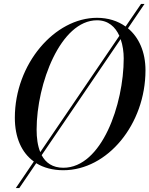

<svg xmlns="http://www.w3.org/2000/svg" viewBox="-20 -850 755 970"><path d="M300 10C523 10 715 -222 715 -495C715 -588 681.5 -661.5 626.5 -707L710 -830H692.5L614.5 -716C575 -744.5 525.5 -760 470 -760C257 -760 55 -528 55 -255C55 -155.5 89 -78.5 151 -34L60 100H77.5L163 -25.5C200.5 -2.5 246.5 10 300 10ZM470 -747.5C527.5 -747.5 563 -713.5 583 -669L183.5 -81.5C170 -114 165 -153.5 165 -195C165 -427 286 -747.5 470 -747.5ZM605 -555C605 -323 494 -2.5 300 -2.5C245.5 -2.5 211 -27.5 190.5 -66L589.5 -652.5C600.5 -621 605 -586 605 -555Z"/></svg>

Font: Bodoni* 16pt
Style: Italic
Weight: 400
Italic angle: -13°
Version: Version 2.3